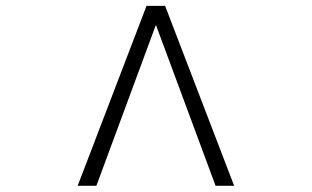

<svg xmlns="http://www.w3.org/2000/svg" viewBox="-20 -630 1041 641"><path d="M239.3 -9.8 469.2 -610.4H531.2L761.7 -9.8H699.7L500.5 -546.9L301.8 -9.8Z"/></svg>

Font: Nuosu SIL
Style: Regular
Weight: 400
Designer: Peter Constable, Alex Kotlar, Peter Martin
Foundry: SIL International
Version: Version 2.300